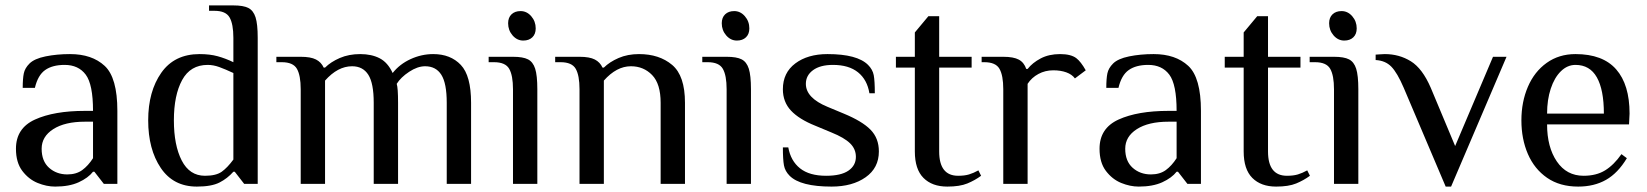

<svg xmlns="http://www.w3.org/2000/svg" viewBox="-20 -680 6089 710"><path d="M39 -130Q39 -206 109.5 -238Q180 -270 294 -270H324Q324 -368 297 -404Q270 -440 219 -440Q174 -440 147 -421Q120 -402 109 -355H64Q64 -389 68 -408.5Q72 -428 89 -445Q107 -463 148.5 -471.5Q190 -480 239 -480Q320 -480 367 -436.5Q414 -393 414 -270V0H364L329 -45H324Q306 -22 271 -6Q236 10 184 10Q152 10 119 -3.5Q86 -17 62.5 -48Q39 -79 39 -130ZM324 -95V-230H294Q220 -230 177 -202.5Q134 -175 134 -130Q134 -84 161.5 -59.5Q189 -35 229 -35Q262 -35 284 -51Q306 -67 324 -95Z M528 -235Q528 -342 576.5 -411Q625 -480 718 -480Q756 -480 785 -472Q814 -464 843 -450V-540Q843 -591 829 -615.5Q815 -640 773 -640H753V-660H843Q880 -660 898.5 -650.5Q917 -641 925 -616Q933 -591 933 -540V0H883L848 -45H843Q821 -20 791.5 -5Q762 10 708 10Q621 10 574.5 -59Q528 -128 528 -235ZM843 -90V-410Q813 -424 791 -432Q769 -440 748 -440Q684 -440 653.5 -384Q623 -328 623 -235Q623 -143 652 -86.5Q681 -30 738 -30Q779 -30 800 -45Q821 -60 843 -90Z M1092 -350Q1092 -401 1078 -425.5Q1064 -450 1022 -450H1002V-470H1092Q1129 -470 1148.5 -460Q1168 -450 1177 -430H1182Q1203 -451 1236.5 -465.5Q1270 -480 1312 -480Q1354 -480 1384 -464.5Q1414 -449 1432 -410Q1458 -443 1498.5 -461.5Q1539 -480 1582 -480Q1646 -480 1684 -440Q1722 -400 1722 -300V0H1632V-300Q1632 -372 1612 -403.5Q1592 -435 1552 -435Q1524 -435 1493 -414.5Q1462 -394 1447 -370Q1452 -355 1452 -300V0H1362V-300Q1362 -372 1342 -403.5Q1322 -435 1282 -435Q1229 -435 1182 -382V0H1092Z M1859 -594Q1859 -615 1871.5 -627Q1884 -639 1905 -639Q1928 -639 1944.5 -620Q1961 -601 1961 -575Q1961 -554 1948.5 -542Q1936 -530 1915 -530Q1892 -530 1875.5 -549Q1859 -568 1859 -594ZM1877 -350Q1877 -401 1863 -425.5Q1849 -450 1807 -450H1787V-470H1877Q1914 -470 1932.5 -460.5Q1951 -451 1959 -426Q1967 -401 1967 -350V0H1877Z M2123 -350Q2123 -401 2109 -425.5Q2095 -450 2053 -450H2033V-470H2123Q2160 -470 2179.5 -460Q2199 -450 2208 -430H2213Q2234 -451 2267.5 -465.5Q2301 -480 2343 -480Q2418 -480 2465.5 -440Q2513 -400 2513 -300V0H2423V-300Q2423 -370 2391.5 -402.5Q2360 -435 2313 -435Q2260 -435 2213 -382V0H2123Z M2649 -594Q2649 -615 2661.5 -627Q2674 -639 2695 -639Q2718 -639 2734.5 -620Q2751 -601 2751 -575Q2751 -554 2738.5 -542Q2726 -530 2705 -530Q2682 -530 2665.5 -549Q2649 -568 2649 -594ZM2667 -350Q2667 -401 2653 -425.5Q2639 -450 2597 -450H2577V-470H2667Q2704 -470 2722.5 -460.5Q2741 -451 2749 -426Q2757 -401 2757 -350V0H2667Z M2900 -30Q2883 -47 2879 -68.5Q2875 -90 2875 -135H2895Q2904 -85 2938.5 -57.5Q2973 -30 3035 -30Q3090 -30 3117.5 -49Q3145 -68 3145 -100Q3145 -129 3123.5 -150Q3102 -171 3055 -190L2995 -215Q2935 -239 2905 -271Q2875 -303 2875 -350Q2875 -411 2921 -445.5Q2967 -480 3040 -480Q3150 -480 3190 -440Q3207 -423 3211 -402Q3215 -381 3215 -335H3195Q3187 -385 3153 -412.5Q3119 -440 3060 -440Q3013 -440 2986.5 -420.5Q2960 -401 2960 -370Q2960 -318 3040 -285L3100 -260Q3168 -232 3199 -200.5Q3230 -169 3230 -120Q3230 -59 3181 -24.5Q3132 10 3055 10Q2940 10 2900 -30Z M3363 -120V-430H3293V-470H3363V-560L3413 -620H3453V-470H3573V-430H3453V-120Q3453 -30 3523 -30Q3547 -30 3563.5 -35Q3580 -40 3598 -50L3608 -30Q3585 -13 3557 -1.5Q3529 10 3483 10Q3427 10 3395 -22Q3363 -54 3363 -120Z M3690 -350Q3690 -401 3676 -425.5Q3662 -450 3620 -450H3610V-470H3690Q3728 -470 3747.5 -459.5Q3767 -449 3775 -425H3780Q3798 -448 3828.5 -464Q3859 -480 3900 -480Q3940 -480 3960 -465Q3977 -452 3995 -420L3955 -390Q3944 -405 3923 -412.5Q3902 -420 3875 -420Q3845 -420 3820 -406.5Q3795 -393 3780 -370V0H3690Z M4046 -130Q4046 -206 4116.5 -238Q4187 -270 4301 -270H4331Q4331 -368 4304 -404Q4277 -440 4226 -440Q4181 -440 4154 -421Q4127 -402 4116 -355H4071Q4071 -389 4075 -408.5Q4079 -428 4096 -445Q4114 -463 4155.5 -471.5Q4197 -480 4246 -480Q4327 -480 4374 -436.5Q4421 -393 4421 -270V0H4371L4336 -45H4331Q4313 -22 4278 -6Q4243 10 4191 10Q4159 10 4126 -3.5Q4093 -17 4069.5 -48Q4046 -79 4046 -130ZM4331 -95V-230H4301Q4227 -230 4184 -202.5Q4141 -175 4141 -130Q4141 -84 4168.5 -59.5Q4196 -35 4236 -35Q4269 -35 4291 -51Q4313 -67 4331 -95Z M4579 -120V-430H4509V-470H4579V-560L4629 -620H4669V-470H4789V-430H4669V-120Q4669 -30 4739 -30Q4763 -30 4779.5 -35Q4796 -40 4814 -50L4824 -30Q4801 -13 4773 -1.5Q4745 10 4699 10Q4643 10 4611 -22Q4579 -54 4579 -120Z M4895 -594Q4895 -615 4907.5 -627Q4920 -639 4941 -639Q4964 -639 4980.5 -620Q4997 -601 4997 -575Q4997 -554 4984.5 -542Q4972 -530 4951 -530Q4928 -530 4911.5 -549Q4895 -568 4895 -594ZM4913 -350Q4913 -401 4899 -425.5Q4885 -450 4843 -450H4823V-470H4913Q4950 -470 4968.5 -460.5Q4987 -451 4995 -426Q5003 -401 5003 -350V0H4913Z M5171 -355Q5147 -411 5125 -433.5Q5103 -456 5067 -458V-478Q5072 -478 5081.5 -479Q5091 -480 5101 -480Q5154 -480 5197 -453.5Q5240 -427 5271 -355L5361 -140L5501 -470H5551L5346 10H5326Z M5606 -235Q5606 -303 5630 -359Q5654 -415 5699.5 -447.5Q5745 -480 5806 -480Q5907 -480 5956.5 -423.5Q6006 -367 6006 -260L6004 -220H5701Q5701 -136 5737 -83Q5773 -30 5836 -30Q5883 -30 5915.5 -50Q5948 -70 5976 -110L5996 -95Q5963 -40 5919 -15Q5875 10 5816 10Q5748 10 5701 -22.5Q5654 -55 5630 -110.5Q5606 -166 5606 -235ZM5911 -260Q5911 -348 5885 -394Q5859 -440 5806 -440Q5776 -440 5752 -416.5Q5728 -393 5714.5 -352Q5701 -311 5701 -260Z"/></svg>

Font: Philosopher
Style: Regular
Weight: 400
Designer: Jovanny Lemonad
Foundry: Jovanny Lemonad
Version: Version 2.000